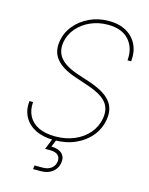

<svg xmlns="http://www.w3.org/2000/svg" viewBox="-136 -823 865 1112"><g transform="rotate(15 296.0 -267.0)"><path d="M247.6 10.7Q181.2 10.7 135.3 -12.2Q89.4 -35.2 67.4 -76.2Q45.4 -117.2 50.8 -170.9H72.8Q68.8 -122.6 87.9 -86.7Q106.9 -50.8 147.5 -31.2Q188 -11.7 247.6 -11.7Q310.5 -11.7 361.8 -33.4Q413.1 -55.2 446.5 -94.5Q480 -133.8 488.8 -185.1Q495.1 -224.1 483.6 -253.4Q472.2 -282.7 439.7 -305.4Q407.2 -328.1 349.6 -347.2L271.5 -373.5Q189.9 -400.9 154.8 -444.6Q119.6 -488.3 130.4 -551.3Q139.2 -605 174.1 -647.2Q209 -689.5 261.7 -713.9Q314.5 -738.3 376.5 -738.3Q439 -738.3 482.2 -713.4Q525.4 -688.5 545.9 -645.3Q566.4 -602.1 560.5 -545.9H538.6Q545.4 -621.1 503.2 -668.5Q460.9 -715.8 376.5 -715.8Q320.8 -715.8 272.7 -694.6Q224.6 -673.3 192.6 -635.7Q160.6 -598.1 152.3 -550.3Q146.5 -513.7 158.2 -484.4Q169.9 -455.1 200.4 -432.9Q231 -410.6 279.8 -394L358.4 -368.2Q402.8 -353 434.3 -335Q465.8 -316.9 484.6 -294.7Q503.4 -272.5 510 -245.1Q516.6 -217.8 511.2 -184.1Q502 -127.4 466.3 -83.5Q430.7 -39.6 374.5 -14.4Q318.4 10.7 247.6 10.7ZM172.9 204.1 176.3 181.6H224.1Q255.4 181.6 275.1 167.2Q294.9 152.8 299.3 127.4Q303.2 102.5 288.3 87.6Q273.4 72.8 238.8 72.8H210.4L243.2 -9.3H260.3L262.7 0L242.2 50.3Q285.6 51.3 306.6 71.8Q327.6 92.3 321.8 127.4Q315.9 162.6 288.6 183.3Q261.2 204.1 220.7 204.1Z"/></g></svg>

Font: Inter 20pt Thin
Style: Italic
Weight: 250
Italic angle: -9.3988°
Version: Version 4.001;git-66647c0bb